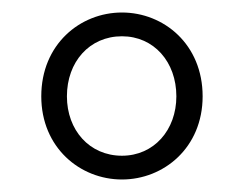

<svg xmlns="http://www.w3.org/2000/svg" viewBox="-20 -778 389 307"><path d="M175 -491C242 -491 304 -542 304 -624C304 -707 242 -758 175 -758C108 -758 46 -707 46 -624C46 -542 108 -491 175 -491ZM175 -529C123 -529 87 -570 87 -624C87 -679 123 -720 175 -720C226 -720 262 -679 262 -624C262 -570 226 -529 175 -529Z"/></svg>

Font: Noto Sans CJK Light
Style: Regular
Weight: 300
Designer: Ryoko NISHIZUKA (kana & ideographs); Paul D. Hunt (Latin, Greek & Cyrillic); Wenlong ZHANG (bopomofo); Sandoll Communica
Foundry: Adobe Systems Incorporated
Version: Version 1.000;PS 1;hotconv 1.0.78;makeotf.lib2.5.61930